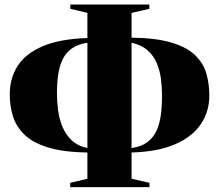

<svg xmlns="http://www.w3.org/2000/svg" viewBox="-20 -784 942 826"><path d="M282 21V2.5L356 -15V-128Q250.5 -129.5 184.8 -150.2Q119 -171 83.8 -206Q48.5 -241 35.2 -285.2Q22 -329.5 22 -377.5Q22 -447.5 56 -500.5Q90 -553.5 163.5 -585Q237 -616.5 356 -620.5V-728.5L282.5 -746V-764.5H622.5V-746L546 -728.5V-622Q653.5 -620.5 719.5 -600.2Q785.5 -580 820.5 -545.5Q855.5 -511 868 -466.8Q880.5 -422.5 880.5 -373Q880.5 -303.5 843.5 -249.2Q806.5 -195 732.2 -163Q658 -131 546 -128V-15L623 2.5V21ZM356 -147V-600Q315 -594 289 -575.5Q263 -557 249.2 -528Q235.5 -499 230.2 -462Q225 -425 225 -382.5Q225 -346.5 230 -309Q235 -271.5 249 -238Q263 -204.5 288.8 -180.2Q314.5 -156 356 -147ZM546 -147Q587.5 -153 613.5 -172.2Q639.5 -191.5 653.2 -221.5Q667 -251.5 672 -290Q677 -328.5 677 -372Q677 -409 672.2 -445.5Q667.5 -482 653.8 -513.8Q640 -545.5 614 -568.2Q588 -591 546 -600Z"/></svg>

Font: Merriweather 144pt Black
Style: Regular
Weight: 900
Version: Version 2.100